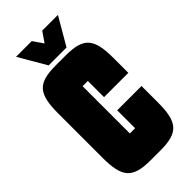

<svg xmlns="http://www.w3.org/2000/svg" viewBox="-226 -749 804 804"><g transform="rotate(-45 176.0 -347.5)"><path d="M303 -700H210L179 -655L148 -700H55L126 -578H232ZM196 -136H165V-416H196V-320H340V-406C340 -524 312 -557 205 -557H148C40 -557 12 -524 12 -406V-146C12 -29 40 5 148 5H205C312 5 340 -29 340 -146V-242H196Z"/></g></svg>

Font: Queering Heavy
Style: Bold
Weight: 900
Designer: Adam Naccarato
Foundry: adamnac
Version: Version 2.000;hotconv 1.0.109;makeotfexe 2.5.65596